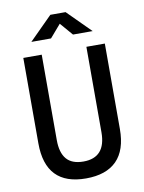

<svg xmlns="http://www.w3.org/2000/svg" viewBox="-98 -965 781 1042"><g transform="rotate(-10 293.0 -444.0)"><path d="M291 9.8Q68.4 9.8 68.4 -222.7V-693.4H169.9V-222.7Q169.9 -153.3 199.7 -118.2Q229.5 -83 293 -83Q416 -83 416 -222.7V-693.4H517.6V-222.7Q517.6 -106.4 460 -48.3Q402.3 9.8 291 9.8ZM126.5 -771.5 253.4 -898.4H337.4L464.4 -771.5H356L295.4 -841.8L234.9 -771.5Z"/></g></svg>

Font: Cascadia Code NF
Style: Regular
Weight: 400
Monospace: yes
Designer: Aaron Bell
Foundry: Saja Typeworks
Version: Version 2404.023; ttfautohint (v1.8.4)